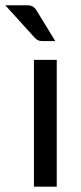

<svg xmlns="http://www.w3.org/2000/svg" viewBox="-56 -703 306 723"><path d="M0 0ZM157.7 -477.5V0H71.8V-477.5ZM44.9 -683.1Q60.5 -683.1 68.4 -678Q76.2 -672.9 82.5 -662.1L152.3 -548.3H103.5Q93.8 -548.3 87.4 -551.3Q81.1 -554.2 74.2 -561.5L-36.1 -683.1Z"/></svg>

Font: Carlito
Style: Regular
Weight: 400
Designer: Lukasz Dziedzic
Foundry: tyPoland Lukasz Dziedzic
Version: Version 1.103; Beta1; all basic design good, some composites